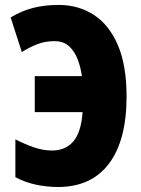

<svg xmlns="http://www.w3.org/2000/svg" viewBox="-20 -744 569 774"><path d="M199.2 -578.1Q162.1 -578.1 131.1 -566.2Q100.1 -554.2 67.9 -534.2L22.9 -673.8Q65.9 -699.7 112.5 -711.9Q159.2 -724.1 216.8 -724.1Q296.4 -724.1 358.2 -684.1Q419.9 -644 455.1 -562.3Q490.2 -480.5 490.2 -355Q490.2 -178.2 419.2 -84.2Q348.1 9.8 213.9 9.8Q167.5 9.8 123 0Q78.6 -9.8 42 -29.8V-182.1Q78.1 -163.6 115.7 -150.4Q153.3 -137.2 189.9 -137.2Q243.7 -137.2 275.4 -173.8Q307.1 -210.4 313 -292H120.1V-437H310.1Q305.7 -470.7 293.7 -503.2Q281.7 -535.6 259.3 -556.9Q236.8 -578.1 199.2 -578.1Z"/></svg>

Font: Open Sans Condensed ExtraBold
Style: Regular
Weight: 800
Width: 3
Designer: Monotype Design Team
Foundry: Monotype Imaging Inc.
Version: Version 3.000; ttfautohint (v1.8.4)